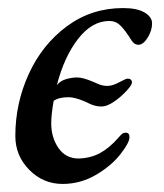

<svg xmlns="http://www.w3.org/2000/svg" viewBox="-20 -441 407 476"><path d="M18 -104Q18 -185 51.5 -258Q85 -331 146 -376Q207 -421 285 -421Q320 -421 338.5 -410Q357 -399 357 -383Q357 -365 346 -347.5Q335 -330 323 -330Q316 -330 311 -335Q306 -340 302 -347Q298 -354 296 -356Q286 -371 276 -380Q266 -389 251 -389Q208 -389 173.5 -344.5Q139 -300 121 -230Q130 -241 144.5 -245Q159 -249 171 -249Q185 -249 209 -239Q212 -238 223 -233Q234 -228 246 -228Q259 -228 275.5 -237Q292 -246 296 -246Q308 -246 307 -235Q306 -229 292.5 -214.5Q279 -200 262 -188.5Q245 -177 232 -177Q217 -177 204 -183Q191 -189 189 -190Q165 -200 150 -200Q126 -200 113 -191Q107 -157 107 -135Q107 -100 125 -74Q143 -48 175 -48Q205 -49 228 -61.5Q251 -74 273 -99Q279 -106 282.5 -109Q286 -112 292 -112Q301 -112 301 -101Q301 -87 278 -58Q255 -29 217 -7Q179 15 135 15Q87 15 52.5 -20Q18 -55 18 -104Z"/></svg>

Font: EB Garamond Medium
Style: Italic
Weight: 500
Italic angle: -17.2°
Designer: Georg Duffner and Octavio Pardo
Foundry: Georg Duffner
Version: Version 1.000